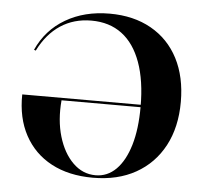

<svg xmlns="http://www.w3.org/2000/svg" viewBox="-46 -630 733 691"><g transform="rotate(5 320.0 -285.0)"><path d="M313.7 11.3Q226.6 11.3 163.7 -22.2Q100.8 -55.6 66.9 -118.1Q33.1 -180.6 34.7 -265.3H503.2L504 -256.5H177.4Q171 -184.7 188.3 -126.2Q205.6 -67.7 240.7 -33.1Q275.8 1.6 322.6 1.6Q365.3 1.6 396.8 -29.8Q428.2 -61.3 445.6 -119.4Q462.9 -177.4 462.9 -258.1Q462.9 -352.4 439.1 -418.1Q415.3 -483.9 370.2 -517.7Q325 -551.6 259.7 -551.6Q196.8 -551.6 148.4 -519.8Q100 -487.9 69.4 -426.6L62.9 -429Q96 -502.4 164.1 -542.3Q232.3 -582.3 323.4 -582.3Q409.7 -582.3 473.4 -546.4Q537.1 -510.5 571.4 -444.4Q605.6 -378.2 605.6 -287.9Q605.6 -196.8 569.8 -129.4Q533.9 -62.1 468.5 -25.4Q403.2 11.3 313.7 11.3Z"/></g></svg>

Font: Playfair 144pt SemiCondensed ExtraBold
Style: Regular
Weight: 800
Width: 4
Designer: Claus Eggers Sørensen
Foundry: Claus Eggers Sørensen
Version: Version 2.203